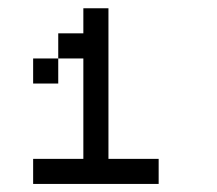

<svg xmlns="http://www.w3.org/2000/svg" viewBox="-20 -708 540 478"><path d="M375 -250V-312.5H250Q250 -312.5 250 -687.5H187.5V-625H125V-562.5H62.5V-500H125V-562.5H187.5Q187.5 -562.5 187.5 -312.5H62.5V-250Z"/></svg>

Font: Unifont
Style: Regular
Weight: 500
Version: Version 15.1.04